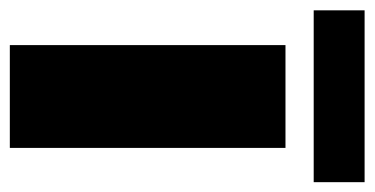

<svg xmlns="http://www.w3.org/2000/svg" viewBox="-218 -508 744 381"><g transform="rotate(90 153.5 -317.0)"><path d="M52 -512H256V35H52ZM-17 -669H324V-568H-17Z"/></g></svg>

Font: Lalezar
Style: Bold
Weight: 700
Designer: Borna Izadpanah
Foundry: Borna Izadpanah
Version: Version 1.003;January 24, 2021;FontCreator 13.0.0.2683 64-bi